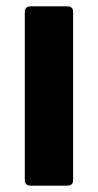

<svg xmlns="http://www.w3.org/2000/svg" viewBox="-20 -584 308 604"><path d="M76 0Q58 0 58 -18V-546Q58 -564 76 -564H192Q210 -564 210 -546V-18Q210 0 192 0Z"/></svg>

Font: Open Sauce Two ExtraBold
Style: Regular
Weight: 800
Designer: Alfredo Marco Pradil
Foundry: Creative Sauce Fz LLC
Version: Version 1.477